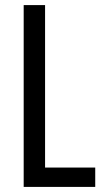

<svg xmlns="http://www.w3.org/2000/svg" viewBox="-20 -734 411 754"><path d="M73 0V-714H157V-76H354V0Z"/></svg>

Font: Noto Sans Khmer UI ExtraCondensed
Style: Regular
Weight: 400
Width: 2
Designer: Danh Hong and the Monotype Design Team
Foundry: Monotype Imaging Inc.
Version: Version 2.002; ttfautohint (v1.8.4.7-5d5b)